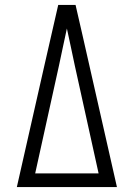

<svg xmlns="http://www.w3.org/2000/svg" viewBox="-20 -755 540 775"><path d="M48 0 159 -490 215 -735H285L313 -613L452 0ZM122 -55H378L282 -490Q274 -528 266 -565.5Q258 -603 250 -640Q242 -603 234 -565.5Q226 -528 218 -490Z"/></svg>

Font: Iosevka Custom Light
Style: Regular
Weight: 300
Monospace: yes
Designer: Belleve Invis
Foundry: Belleve Invis
Version: Version 27.3.5